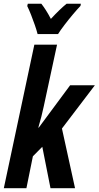

<svg xmlns="http://www.w3.org/2000/svg" viewBox="-27 -996 522 1016"><path d="M-6.8 0 154.8 -759.8H274.9L204.1 -431.2Q198.7 -406.2 191.9 -378.9Q185.1 -351.6 175.8 -320.8H178.2L344.2 -544.9H475.1L300.8 -315.9L370.1 0H240.2L196.8 -219.2L147 -168.9L112.8 0ZM171.9 -815.9Q167 -835.4 157.7 -862.5Q148.4 -889.6 137.7 -916.7Q127 -943.8 117.2 -963.9L120.1 -976.1H191.9Q202.6 -962.4 215.6 -942.4Q228.5 -922.4 242.2 -896Q266.1 -921.9 287.1 -942.1Q308.1 -962.4 325.2 -976.1H400.9L398.9 -964.8Q383.3 -948.7 359.6 -920.7Q335.9 -892.6 314 -863.8Q292 -835 280.3 -815.9Z"/></svg>

Font: Open Sans Condensed
Style: Bold Italic
Weight: 700
Width: 3
Italic angle: -12°
Designer: Monotype Design Team
Foundry: Monotype Imaging Inc.
Version: Version 3.003; ttfautohint (v1.8.4)